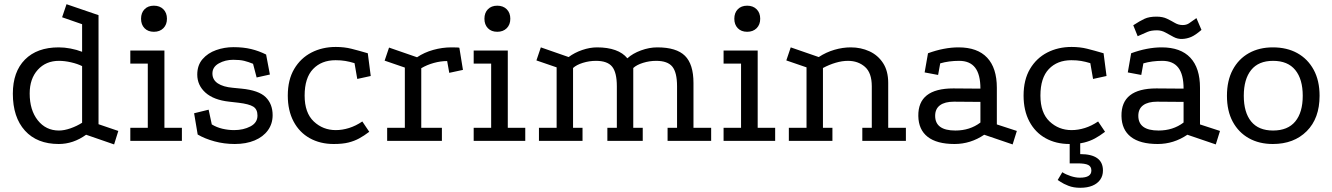

<svg xmlns="http://www.w3.org/2000/svg" viewBox="-20 -669 6328 912"><path d="M522 17 389 -29Q328 15 259 15Q156 15 98.5 -48.5Q41 -112 41 -224Q41 -328 98.5 -386Q156 -444 259 -444Q286 -444 315 -438.5Q344 -433 370 -423V-554L275 -587L296 -649L448 -597V-79L542 -47ZM260 -49Q285 -49 315 -59.5Q345 -70 370 -86V-355Q348 -366 317.5 -373Q287 -380 260 -380Q198 -380 159.5 -337.5Q121 -295 121 -225Q121 -146 159.5 -97.5Q198 -49 260 -49Z M599 -429H761V-62H844V0H599V-62H682V-367H599ZM711 -642Q739 -642 756 -625Q773 -608 773 -580Q773 -552 756 -535Q739 -518 711 -518Q683 -518 666.5 -535Q650 -552 650 -580Q650 -608 666.5 -625Q683 -642 711 -642Z M1182 -366Q1160 -375 1140 -380Q1120 -385 1088 -385Q1050 -385 1019.5 -368Q989 -351 989 -320Q989 -290 1014.5 -273Q1040 -256 1086 -252L1127 -248Q1209 -240 1242 -207.5Q1275 -175 1275 -122Q1275 -81 1252.5 -50Q1230 -19 1189.5 -2Q1149 15 1095 15Q1045 15 999 2.5Q953 -10 919 -30L902 -131L971 -148L986 -78Q1009 -64 1036.5 -57.5Q1064 -51 1092 -51Q1136 -51 1169.5 -68.5Q1203 -86 1203 -120Q1203 -150 1183 -162.5Q1163 -175 1113 -181L1069 -186Q995 -194 956 -229Q917 -264 917 -315Q917 -359 942 -388Q967 -417 1006.5 -431Q1046 -445 1089 -445Q1136 -445 1173 -436Q1210 -427 1244 -410L1262 -315L1199 -301Z M1664 -369Q1641 -376 1620.5 -379.5Q1600 -383 1574 -383Q1507 -383 1467 -341Q1427 -299 1427 -215Q1427 -133 1470.5 -92Q1514 -51 1575 -51Q1606 -51 1638 -61Q1670 -71 1701 -92L1734 -43Q1709 -24 1686 -11.5Q1663 1 1635 8Q1607 15 1565 15Q1501 15 1451.5 -12.5Q1402 -40 1374.5 -92Q1347 -144 1347 -215Q1347 -290 1377.5 -341.5Q1408 -393 1459.5 -419.5Q1511 -446 1575 -446Q1615 -446 1649 -437.5Q1683 -429 1727 -416L1741 -308L1677 -294Z M1961 -397Q1995 -420 2038 -432Q2081 -444 2124 -444Q2160 -444 2162 -442L2179 -337L2114 -323L2104 -379Q2073 -379 2040.5 -370Q2008 -361 1981 -345V-62H2079V0H1819V-62H1903V-348L1807 -381L1828 -443Z M2230 -429H2392V-62H2475V0H2230V-62H2313V-367H2230ZM2342 -642Q2370 -642 2387 -625Q2404 -608 2404 -580Q2404 -552 2387 -535Q2370 -518 2342 -518Q2314 -518 2297.5 -535Q2281 -552 2281 -580Q2281 -608 2297.5 -625Q2314 -642 2342 -642Z M2540 0V-62H2624V-349L2528 -382L2549 -444L2681 -398Q2709 -419 2745.5 -431.5Q2782 -444 2816 -444Q2866 -444 2902.5 -431Q2939 -418 2960 -392Q2985 -415 3024.5 -429.5Q3064 -444 3102 -444Q3193 -444 3233.5 -404Q3274 -364 3274 -275V-62H3358V0H3151V-62H3196V-259Q3196 -325 3173.5 -352.5Q3151 -380 3097 -380Q3065 -380 3034.5 -370.5Q3004 -361 2988 -346V-62H3033V0H2865V-62H2910V-259Q2910 -325 2887.5 -352.5Q2865 -380 2811 -380Q2779 -380 2748.5 -370.5Q2718 -361 2702 -346V-62H2747V0Z M3417 -429H3579V-62H3662V0H3417V-62H3500V-367H3417ZM3529 -642Q3557 -642 3574 -625Q3591 -608 3591 -580Q3591 -552 3574 -535Q3557 -518 3529 -518Q3501 -518 3484.5 -535Q3468 -552 3468 -580Q3468 -608 3484.5 -625Q3501 -642 3529 -642Z M3727 0V-62H3811V-349L3715 -382L3736 -444L3869 -398Q3904 -421 3943.5 -432.5Q3983 -444 4021 -444Q4069 -444 4109.5 -425.5Q4150 -407 4174.5 -369.5Q4199 -332 4199 -275V-62H4283V0H4076V-62H4121V-259Q4121 -323 4088.5 -351.5Q4056 -380 4008 -380Q3980 -380 3949.5 -371Q3919 -362 3889 -346V-62H3934V0Z M4655 -29Q4590 15 4514 15Q4430 15 4386.5 -19Q4343 -53 4342 -118Q4340 -249 4508 -249L4637 -248Q4637 -315 4612 -347.5Q4587 -380 4536 -380Q4512 -380 4489 -377Q4466 -374 4446 -368L4436 -313L4372 -325L4388 -416Q4426 -430 4462.5 -437Q4499 -444 4533 -444Q4623 -444 4669 -395Q4715 -346 4715 -252V-78L4810 -47L4790 17ZM4511 -186Q4468 -186 4445 -169Q4422 -152 4422 -119Q4422 -49 4518 -49Q4587 -49 4637 -87V-185Z M5159 -369Q5136 -376 5115.5 -379.5Q5095 -383 5069 -383Q5002 -383 4962 -341Q4922 -299 4922 -215Q4922 -133 4965.5 -92Q5009 -51 5070 -51Q5101 -51 5133 -61Q5165 -71 5196 -92L5229 -43Q5204 -24 5181 -11.5Q5158 1 5130 8Q5102 15 5060 15Q4996 15 4946.5 -12.5Q4897 -40 4869.5 -92Q4842 -144 4842 -215Q4842 -290 4872.5 -341.5Q4903 -393 4954.5 -419.5Q5006 -446 5070 -446Q5110 -446 5144 -437.5Q5178 -429 5222 -416L5236 -308L5172 -294ZM5111 223Q5079 223 5055 213.5Q5031 204 5018 195Q5005 186 5004 186L5026 149Q5043 160 5066 167.5Q5089 175 5109 175Q5137 175 5150.5 166.5Q5164 158 5164 141Q5164 122 5149 114.5Q5134 107 5098 107H5061V0H5111V63Q5165 63 5192 82.5Q5219 102 5219 141Q5219 166 5206 184.5Q5193 203 5169 213Q5145 223 5111 223Z M5620 -29Q5555 15 5479 15Q5395 15 5351.5 -19Q5308 -53 5307 -118Q5305 -249 5473 -249L5602 -248Q5602 -315 5577 -347.5Q5552 -380 5501 -380Q5477 -380 5454 -377Q5431 -374 5411 -368L5401 -313L5337 -325L5353 -416Q5391 -430 5427.5 -437Q5464 -444 5498 -444Q5588 -444 5634 -395Q5680 -346 5680 -252V-78L5775 -47L5755 17ZM5476 -186Q5433 -186 5410 -169Q5387 -152 5387 -119Q5387 -49 5483 -49Q5552 -49 5602 -87V-185ZM5384 -497 5363 -549Q5395 -570 5417 -580Q5439 -590 5473 -590Q5503 -590 5523.5 -580Q5544 -570 5561 -560Q5578 -550 5598 -550Q5615 -550 5627.5 -558Q5640 -566 5663 -583L5687 -527Q5658 -502 5638 -493.5Q5618 -485 5596 -484Q5574 -483 5554.5 -493.5Q5535 -504 5516 -514.5Q5497 -525 5476 -525Q5448 -525 5430.5 -517.5Q5413 -510 5384 -497Z M6026 -444Q6093 -444 6142.5 -416.5Q6192 -389 6220 -337.5Q6248 -286 6248 -214Q6248 -107 6187 -46Q6126 15 6026 15Q5961 15 5912 -12.5Q5863 -40 5835.5 -91Q5808 -142 5808 -214Q5808 -286 5835.5 -337.5Q5863 -389 5912 -416.5Q5961 -444 6026 -444ZM6027 -380Q5958 -380 5923 -336.5Q5888 -293 5888 -214Q5888 -135 5923 -92Q5958 -49 6027 -49Q6097 -49 6132.5 -92Q6168 -135 6168 -214Q6168 -293 6132.5 -336.5Q6097 -380 6027 -380Z"/></svg>

Font: Podkova VF Beta
Style: Regular
Weight: 400
Designer: Ilya Yudin
Foundry: Cyreal (www.cyreal.org)
Version: Version 2.100